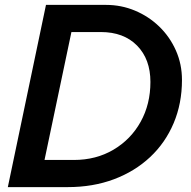

<svg xmlns="http://www.w3.org/2000/svg" viewBox="-20 -765 781 785"><path d="M12 0 168 -745H413Q476 -745 532 -721.5Q588 -698 631 -656.5Q674 -615 699 -559Q724 -503 724 -438Q724 -342 690 -261.5Q656 -181 593.5 -122.5Q531 -64 445.5 -32Q360 0 257 0ZM162 -111H282Q373 -111 444 -153Q515 -195 555 -267Q595 -339 595 -430Q595 -523 540.5 -578.5Q486 -634 392 -634H272Z"/></svg>

Font: Plus Jakarta Display Medium
Style: Italic
Weight: 500
Italic angle: -12°
Designer: Gumpita Rahayu
Foundry: Tokotype Studio
Version: Version 1.000